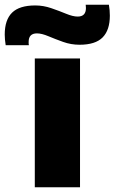

<svg xmlns="http://www.w3.org/2000/svg" viewBox="-87 -791 484 811"><path d="M60 0V-544H251V0ZM-63 -600Q-65 -612 -66 -623.5Q-67 -635 -67 -645Q-67 -707 -36 -737.5Q-5 -768 62 -768Q96 -768 129.5 -756.5Q163 -745 192 -733Q221 -721 241 -721Q276 -721 276 -757Q276 -765 275 -771H373Q377 -748 377 -725Q377 -664 346.5 -633Q316 -602 249 -602Q213 -602 179.5 -614Q146 -626 117.5 -638Q89 -650 69 -650Q34 -650 34 -614Q34 -611 34 -607Q34 -603 35 -600Z"/></svg>

Font: Georama Extended
Style: Bold
Weight: 700
Width: 7
Designer: Jean-Baptiste Levee
Foundry: Production Type
Version: Version 1.000